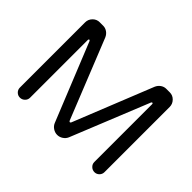

<svg xmlns="http://www.w3.org/2000/svg" viewBox="-135 -948 1213 1213"><g transform="rotate(45 471.5 -341.5)"><path d="M93.8 -39.1V-622.1Q93.8 -648.4 112.8 -668Q131.8 -687.5 158.2 -687.5H190.4Q209 -687.5 225.6 -676.3Q242.2 -665 251 -645.5L463.9 -114.3Q466.8 -107.4 471.7 -107.4Q476.6 -107.4 479.5 -114.3L692.4 -645.5Q701.2 -665 717.8 -676.3Q734.4 -687.5 752.9 -687.5H785.2Q811.5 -687.5 830.6 -668Q849.6 -648.4 849.6 -622.1V-39.1Q849.6 -20.5 836.4 -7.3Q823.2 5.9 804.7 5.9Q786.1 5.9 772.5 -7.3Q758.8 -20.5 758.8 -39.1V-554.7Q758.8 -563.5 752.9 -563.5Q749 -563.5 746.1 -557.6L535.2 -36.1Q527.3 -17.6 509.8 -5.9Q492.2 5.9 471.7 5.9Q451.2 5.9 433.6 -5.9Q416 -17.6 408.2 -36.1L197.3 -557.6Q194.3 -563.5 190.4 -563.5Q184.6 -563.5 184.6 -554.7V-39.1Q184.6 -20.5 170.9 -7.3Q157.2 5.9 138.7 5.9Q120.1 5.9 106.9 -7.3Q93.8 -20.5 93.8 -39.1Z"/></g></svg>

Font: KTXP_ComRound
Style: Medium
Weight: 500
Version: Version 1.01;May 16, 2022;FontCreator 13.0.0.2683 64-bit